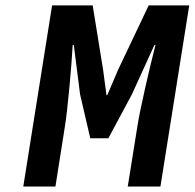

<svg xmlns="http://www.w3.org/2000/svg" viewBox="-20 -680 710 700"><path d="M64.9 0 169.9 -660.2H317.9L356 -424.8L368.2 -333H371.1L410.2 -424.8L522 -660.2H669.9L564.9 0H445.8L481 -220.2Q488.8 -269 509.5 -360.4Q530.3 -451.7 546.9 -516.1H543L460.9 -335.9L375 -175.8H309.1L272 -335.9L249 -516.1H245.1Q241.7 -456.5 233.2 -363.3Q224.6 -270 216.8 -220.2L182.1 0Z"/></svg>

Font: Office Code Pro Bold Italic
Style: Regular
Weight: 700
Italic angle: -9°
Designer: Nathan Rutzky & Paul D. Hunt
Foundry: Adobe Systems Incorporated
Version: Version 1.004;PS 001.004;hotconv 1.0.70;makeotf.lib2.5.58329